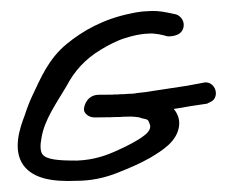

<svg xmlns="http://www.w3.org/2000/svg" viewBox="-47 -687 882 736"><g transform="rotate(-5 393.5 -319.0)"><path d="M480 -323C474 -322 471 -322 461 -322C449 -323 439 -323 426 -323C421 -324 413 -324 405 -324C399 -325 389 -325 384 -325C367 -326 350 -328 334 -329C291 -333 274 -298 271 -280C268 -265 285 -246 308 -244C328 -242 354 -241 375 -239H379C384 -239 390 -238 396 -238C402 -237 411 -237 419 -237C428 -236 437 -236 449 -235L467 -232C472 -231 483 -229 488 -225H489C512 -218 512 -218 516 -204V-203C524 -185 510 -169 490 -157C467 -142 424 -124 389 -112C342 -95 294 -82 228 -85C156 -91 110 -99 97 -121C90 -134 91 -155 99 -183C116 -252 168 -311 212 -373C248 -429 293 -470 354 -500C381 -514 423 -531 453 -537C480 -543 512 -548 542 -546H545C566 -546 598 -536 615 -529C624 -528 640 -528 652 -532C681 -542 684 -571 677 -587C673 -596 666 -606 652 -611L622 -620C596 -628 571 -632 546 -632C526 -633 505 -632 483 -629C375 -617 293 -579 227 -534C152 -483 115 -410 79 -349C65 -325 53 -300 42 -274C22 -233 -17 -149 21 -85C54 -31 125 -12 218 -8C275 -3 325 -10 371 -23C419 -37 466 -52 509 -72C558 -96 614 -124 628 -181C634 -207 628 -229 614 -250C632 -251 660 -253 679 -255L743 -259C753 -264 763 -264 772 -275C793 -302 771 -347 734 -340L672 -334C622 -331 580 -328 546 -326C524 -324 503 -323 485 -323Z"/></g></svg>

Font: Stray Cat
Style: BlkExt
Weight: 900
Version: Version 1.0